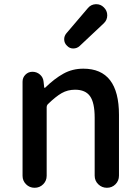

<svg xmlns="http://www.w3.org/2000/svg" viewBox="-20 -890 663 910"><path d="M86.9 -56.6V-502.9Q86.9 -522.5 100.6 -536.1Q114.3 -549.8 133.8 -549.8Q154.3 -549.8 169.4 -536.6Q184.6 -523.4 186.5 -502.9L189.5 -475.6Q190.4 -473.6 191.9 -473.6Q193.4 -473.6 194.3 -474.6Q238.3 -517.6 280.8 -541Q323.2 -564.5 375 -564.5Q543.9 -564.5 543.9 -345.7V-57.6Q543.9 -33.2 527.3 -16.6Q510.7 0 486.8 0Q462.9 0 445.8 -16.6Q428.7 -33.2 428.7 -57.6V-332Q428.7 -403.3 406.7 -434.1Q384.8 -464.8 335.9 -464.8Q300.8 -464.8 272.5 -448.7Q244.1 -432.6 206.1 -395.5Q201.2 -389.6 201.2 -382.8V-56.6Q201.2 -33.2 184.6 -16.6Q168 0 144 0Q120.1 0 103.5 -16.6Q86.9 -33.2 86.9 -56.6ZM357.4 -671.9Q344.7 -660.2 327.1 -660.2Q309.6 -660.2 297.9 -672.9Q284.2 -685.5 284.2 -704.1Q284.2 -719.7 294.9 -732.4L396.5 -851.6Q411.1 -869.1 433.6 -870.1Q434.6 -870.1 436.5 -870.1Q457 -870.1 471.7 -855.5Q488.3 -839.8 488.3 -817.4Q488.3 -794.9 471.7 -779.3Z"/></svg>

Font: Gen Jyuu Gothic P Medium
Style: Regular
Weight: 500
Designer: [Source Han Sans]
Ryoko NISHIZUKA  (kana & ideographs); Paul D. Hunt (Latin, Greek & Cyrillic); Wenlong ZHANG  (bopomofo
Version: Version 1.002.20150607